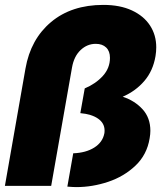

<svg xmlns="http://www.w3.org/2000/svg" viewBox="-60 -759 673 784"><path d="M331 -580Q358 -580 373.5 -565Q389 -550 389 -523Q389 -481 360 -449Q331 -417 286 -398L268 -297Q314 -293 340.5 -274.5Q367 -256 367 -226Q367 -218 366 -214Q359 -178 325 -156.5Q291 -135 239 -133L215 3Q239 5 252 5Q317 5 381.5 -16.5Q446 -38 493 -82.5Q540 -127 551 -194Q554 -211 554 -225Q554 -278 522 -313Q490 -348 441 -364Q494 -387 529.5 -428.5Q565 -470 575 -530Q578 -548 578 -566Q578 -616 552.5 -655Q527 -694 478.5 -716.5Q430 -739 362 -739Q232 -739 148.5 -669Q65 -599 44 -479L-40 0H149L234 -483Q242 -529 269 -554.5Q296 -580 331 -580Z"/></svg>

Font: Geom Black
Style: Bold Italic
Weight: 900
Italic angle: -10°
Version: Version 1.102